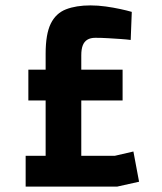

<svg xmlns="http://www.w3.org/2000/svg" viewBox="-20 -691 600 711"><path d="M75 0V-114H149V-319H85V-433H149V-492Q149 -565 168 -603.5Q187 -642 224.5 -656.5Q262 -671 315 -671Q343 -671 371.5 -667Q400 -663 425.5 -657.5Q451 -652 468 -647L464 -543Q450 -545 428 -546.5Q406 -548 381 -549.5Q356 -551 333 -551Q315 -551 303.5 -544Q292 -537 286.5 -523Q281 -509 281 -486V-433H434V-319H281V-114H405L474 -130L495 -18L414 0Z"/></svg>

Font: Titillium Web SemiBold
Style: Regular
Weight: 600
Designer: Mohamed Gaber, Accademia di Belle Arti di Urbino
Foundry: Kief Type Foundry, Accademia di Belle Arti di Urbino
Version: Version 3.000; ttfautohint (v1.8.4)